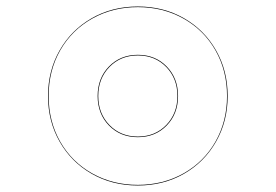

<svg xmlns="http://www.w3.org/2000/svg" viewBox="-20 -555 850 592"><path d="M128 -259Q128 -337 164 -400Q200 -463 263 -499Q326 -535 405 -535Q484 -535 547 -499Q610 -463 646 -400Q682 -337 682 -259Q682 -181 646 -118Q610 -55 547 -19Q484 17 405 17Q326 17 263 -19Q200 -55 164 -118Q128 -181 128 -259ZM680 -259Q680 -337 644.5 -399.5Q609 -462 546 -497.5Q483 -533 405 -533Q327 -533 264 -497.5Q201 -462 165.5 -399.5Q130 -337 130 -259Q130 -181 165.5 -118.5Q201 -56 264 -20.5Q327 15 405 15Q483 15 546 -20.5Q609 -56 644.5 -118.5Q680 -181 680 -259ZM281 -259Q281 -314 316 -350Q351 -386 405 -386Q459 -386 494 -350Q529 -314 529 -259Q529 -204 494 -168Q459 -132 405 -132Q351 -132 316 -168Q281 -204 281 -259ZM527 -259Q527 -313 492.5 -348.5Q458 -384 405 -384Q352 -384 317.5 -348.5Q283 -313 283 -259Q283 -205 317.5 -169.5Q352 -134 405 -134Q458 -134 492.5 -169.5Q527 -205 527 -259Z"/></svg>

Font: FiraGO Two
Style: Regular
Weight: 100
Designer: bBox Type
Foundry: bBox Type GmbH
Version: Version 1.001